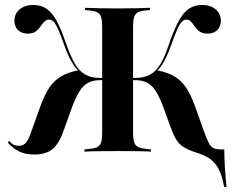

<svg xmlns="http://www.w3.org/2000/svg" viewBox="-20 -602 924 762"><path d="M869.4 139.5Q862.1 97.6 848.8 71Q835.5 44.4 812.9 28.2Q790.3 12.1 753.2 1.6Q725 -8.1 707.7 -19Q690.3 -29.8 678.6 -49.6Q666.9 -69.4 654.8 -103.2L629.8 -172.6Q614.5 -214.5 599.2 -239.1Q583.9 -263.7 564.1 -273.8Q544.4 -283.9 516.1 -283.9H491.9V-292.7H516.9Q552.4 -292.7 576.2 -306Q600 -319.4 617.7 -349.6Q635.5 -379.8 651.6 -429.8Q671.8 -487.1 690.3 -520.6Q708.9 -554 731 -568.1Q753.2 -582.3 782.3 -582.3Q815.3 -582.3 835.9 -564.9Q856.5 -547.6 856.5 -519.4Q856.5 -496.8 842.3 -482.7Q828.2 -468.5 804.8 -468.5Q784.7 -468.5 773 -476.6Q761.3 -484.7 753.6 -496Q746 -507.3 738.3 -515.7Q730.6 -524.2 719.4 -524.2Q709.7 -524.2 701.2 -515.3Q692.7 -506.5 683.1 -484.7Q673.4 -462.9 659.7 -424.2Q650 -396.8 640.7 -377Q631.5 -357.3 621.8 -343.1Q612.1 -329 600 -317.7V-323.4Q641.9 -316.1 670.2 -300Q698.4 -283.9 718.1 -254.8Q737.9 -225.8 754.8 -178.2L787.9 -84.7Q800 -51.6 808.1 -35.5Q816.1 -19.4 827.4 -14.1Q838.7 -8.9 859.7 -8.9H870.2Q870.2 27.4 872.6 64.5Q875 101.6 879 139.5ZM116.1 11.3Q83.1 11.3 58.5 0.4Q33.9 -10.5 11.3 -35.5L16.1 -42.7Q25.8 -32.3 33.9 -27.8Q41.9 -23.4 52.4 -23.4Q70.2 -22.6 81 -33.5Q91.9 -44.4 101.6 -72.6L139.5 -178.2Q156.5 -225.8 176.2 -254.8Q196 -283.9 224.2 -300Q252.4 -316.1 294.4 -323.4V-317.7Q283.1 -329 273 -343.1Q262.9 -357.3 253.6 -377Q244.4 -396.8 234.7 -424.2Q221 -462.9 211.3 -484.7Q201.6 -506.5 193.1 -515.3Q184.7 -524.2 175 -524.2Q163.7 -524.2 155.6 -515.7Q147.6 -507.3 139.9 -496Q132.3 -484.7 121 -476.6Q109.7 -468.5 89.5 -468.5Q66.1 -468.5 51.6 -482.7Q37.1 -496.8 37.1 -519.4Q37.1 -547.6 58.1 -564.9Q79 -582.3 112.1 -582.3Q141.9 -582.3 163.7 -568.1Q185.5 -554 204 -520.6Q222.6 -487.1 241.9 -429.8Q259.7 -379.8 277 -349.6Q294.4 -319.4 318.5 -306Q342.7 -292.7 377.4 -292.7H401.6V-283.9H378.2Q350 -283.9 330.2 -273.8Q310.5 -263.7 295.2 -239.1Q279.8 -214.5 264.5 -172.6L233.1 -85.5Q214.5 -31.5 188.3 -10.1Q162.1 11.3 116.1 11.3ZM315.3 0V-8.9Q346.8 -11.3 361.7 -16.5Q376.6 -21.8 381 -35.9Q385.5 -50 385.5 -78.2V-492.7Q385.5 -521 381 -535.1Q376.6 -549.2 362.1 -554.8Q347.6 -560.5 317.7 -562.1V-571Q337.1 -570.2 370.2 -569.4Q403.2 -568.5 449.2 -568.5Q491.9 -568.5 524.6 -569.4Q557.3 -570.2 575.8 -571V-562.1Q546.8 -560.5 532.3 -555.2Q517.7 -550 512.9 -535.9Q508.1 -521.8 508.1 -492.7V-78.2Q508.1 -50 512.9 -35.9Q517.7 -21.8 533.1 -16.5Q548.4 -11.3 579 -8.9V0Q559.7 -1.6 526.2 -2Q492.7 -2.4 449.2 -2.4Q403.2 -2.4 369 -2Q334.7 -1.6 315.3 0Z"/></svg>

Font: Playfair 144pt
Style: Bold
Weight: 700
Version: Version 2.001;gftools[0.9.30]